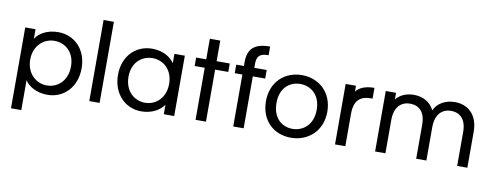

<svg xmlns="http://www.w3.org/2000/svg" viewBox="-73 -1153 4428 1726"><g transform="rotate(10 2141.0 -289.5)"><path d="M377 -562C278 -562 204 -518 171 -465V-552H77V186H171V-87C205 -34 278 10 377 10C526 10 640 -105 640 -278C640 -450 526 -562 377 -562ZM171 -276C171 -402 260 -479 357 -479C457 -479 543 -408 543 -278C543 -147 457 -72 357 -72C260 -72 171 -149 171 -276Z M759 -740V0H853V-740Z M1233 10C1334 10 1405 -36 1439 -87V0H1534V-551H1439V-465C1406 -516 1336 -562 1235 -562C1086 -562 972 -449 972 -278C972 -106 1086 10 1233 10ZM1068 -278C1068 -407 1154 -479 1254 -479C1353 -479 1439 -404 1439 -276C1439 -148 1353 -72 1254 -72C1154 -72 1068 -148 1068 -278Z M1824 0V-475H1944V-552H1824V-740H1729V-552H1637V-475H1729V0Z M2073 -587V-552H2003V-474H2073V0H2168V-474H2281V-552H2168V-587C2168 -658 2194 -686 2275 -686V-765C2133 -765 2073 -710 2073 -587Z M2599 10C2757 10 2883 -101 2883 -276C2883 -451 2760 -562 2603 -562C2445 -562 2323 -451 2323 -276C2323 -101 2441 10 2599 10ZM2419 -277C2419 -416 2507 -481 2601 -481C2696 -481 2786 -416 2786 -277C2786 -137 2693 -71 2600 -71C2505 -71 2419 -137 2419 -277Z M3002 -552V0H3096V-298C3096 -425 3159 -464 3247 -464H3263V-562C3179 -562 3125 -537 3096 -499V-552Z M3368 -552V0H3462V-304C3462 -420 3520 -478 3605 -478C3689 -478 3743 -422 3743 -312V0H3836V-304C3836 -420 3894 -478 3979 -478C4062 -478 4117 -422 4117 -312V0H4210V-327C4210 -484 4118 -562 3998 -562C3916 -562 3839 -523 3810 -453C3774 -526 3706 -562 3624 -562C3557 -562 3497 -537 3462 -491V-552Z"/></g></svg>

Font: Malmofest
Style: Regular
Weight: 400
Designer: Jonny Pinhorn (Poppins), Kolossal
Version: Version 1.004;Glyphs 3.1.2 (3151)